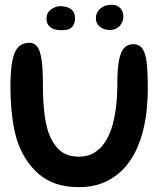

<svg xmlns="http://www.w3.org/2000/svg" viewBox="-20 -771 694 810"><path d="M312.5 18.5Q207 18.5 142.8 -37.5Q78.5 -93.5 50 -185.5Q44.5 -204.5 40.2 -225Q36 -245.5 33 -267Q30 -288.5 28 -311.2Q26 -334 25 -357.5Q24 -381 24 -405.5Q24 -473.5 32 -514.2Q40 -555 57.8 -572.8Q75.5 -590.5 104 -590.5Q124 -590.5 136.5 -575.2Q149 -560 155 -521.8Q161 -483.5 161 -414Q161 -393.5 161.5 -373.2Q162 -353 163.5 -333.8Q165 -314.5 167 -296Q169 -277.5 172.2 -260.5Q175.5 -243.5 179.5 -228.5Q194.5 -175 226 -142.5Q257.5 -110 313.5 -110Q348.5 -110 374.8 -125Q401 -140 419.5 -166.5Q438 -193 450 -227.5Q456.5 -247.5 461.2 -269.8Q466 -292 469 -315.8Q472 -339.5 473.5 -364.5Q475 -389.5 475 -414.5Q475 -479.5 482 -516.5Q489 -553.5 504 -569Q519 -584.5 542.5 -584.5Q567.5 -584.5 580.8 -566Q594 -547.5 598.8 -507Q603.5 -466.5 603.5 -399.5Q603.5 -376 602.2 -352.8Q601 -329.5 598.8 -307.2Q596.5 -285 592.8 -263.8Q589 -242.5 584 -222.2Q579 -202 572.5 -182.5Q552.5 -122 516.8 -76.8Q481 -31.5 430 -6.5Q379 18.5 312.5 18.5ZM242.5 -643.5Q206.5 -643.5 191.2 -657.2Q176 -671 176 -692Q176 -717 195.2 -731Q214.5 -745 234.5 -745Q250.5 -745 264.8 -740.2Q279 -735.5 287.8 -724Q296.5 -712.5 296.5 -691.5Q296.5 -671.5 284.2 -657.5Q272 -643.5 242.5 -643.5ZM443 -644.5Q417.5 -644.5 401 -658.5Q384.5 -672.5 384.5 -693.5Q384.5 -719 403.5 -735Q422.5 -751 450 -751Q475.5 -751 488 -736Q500.5 -721 500.5 -702Q500.5 -678 484.8 -661.2Q469 -644.5 443 -644.5Z"/></svg>

Font: Gluten Thin
Style: Regular
Weight: 400
Version: Version 1.300